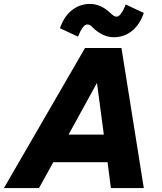

<svg xmlns="http://www.w3.org/2000/svg" viewBox="-46 -960 829 980"><path d="M-26 0 388 -715H574L688 0H520L503 -132H226L153 0ZM304 -273H484L449 -537ZM413 -940Q469 -940 518 -893Q529 -883 535.5 -879Q542 -875 549 -875Q571 -875 596 -937L688 -894Q668 -835 628 -802.5Q588 -770 535 -770Q479 -770 429 -818Q419 -829 413 -832Q407 -835 399 -835Q377 -835 352 -773L260 -816Q280 -875 320.5 -907.5Q361 -940 413 -940Z"/></svg>

Font: Wix Madefor Text ExtraBold
Style: Italic
Weight: 800
Italic angle: -12°
Designer: Dalton Maag Ltd
Foundry: Dalton Maag Ltd
Version: Version 3.100